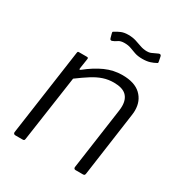

<svg xmlns="http://www.w3.org/2000/svg" viewBox="-172 -856 924 980"><g transform="rotate(30 290.5 -366.5)"><path d="M58 0Q52 0 49 -4Q46 -8 47 -13L119 -521Q120 -527 121.5 -528.5Q123 -530 128 -530H174Q179 -530 181 -528Q183 -526 182 -520L173 -461Q172 -450 181 -457Q231 -497 279 -518.5Q327 -540 379 -540Q451 -540 487.5 -505.5Q524 -471 524 -415Q524 -409 523.5 -402.5Q523 -396 522 -389L469 -11Q468 -5 465.5 -2.5Q463 0 456 0H413Q407 0 404.5 -4Q402 -8 403 -13L454 -374Q455 -381 455.5 -388Q456 -395 456 -401Q456 -442 433 -463.5Q410 -485 360 -485Q328 -485 299 -475.5Q270 -466 239 -446.5Q208 -427 169 -398L113 -10Q112 -4 109.5 -2Q107 0 100 0H58ZM499 -681Q487 -674 468.5 -668Q450 -662 424 -662Q397 -662 378.5 -668.5Q360 -675 344 -681Q328 -687 306 -687Q283 -687 270.5 -678Q258 -669 244 -664Q238 -663 235.5 -665Q233 -667 231 -673L225 -695Q224 -700 223.5 -703Q223 -706 227 -708Q244 -719 261 -726Q278 -733 302 -733Q327 -733 346.5 -727Q366 -721 385 -714Q404 -707 425 -707Q438 -707 447 -710.5Q456 -714 464.5 -718.5Q473 -723 483 -727Q490 -730 494 -727.5Q498 -725 499 -719L504 -694Q505 -690 505 -686.5Q505 -683 499 -681Z"/></g></svg>

Font: Libre Franklin Thin Light
Style: Italic
Weight: 300
Italic angle: -8°
Version: Version 3.000